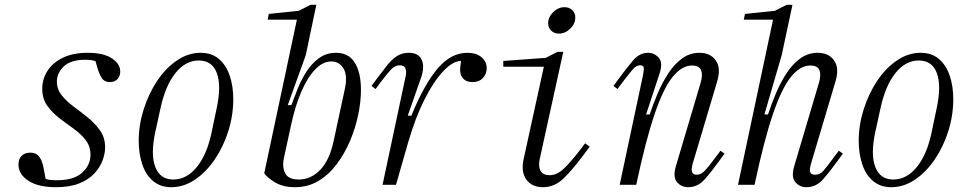

<svg xmlns="http://www.w3.org/2000/svg" viewBox="-20 -770 4040 800"><path d="M213 10Q139 10 98 -17Q57 -44 57 -84Q57 -109 71 -121.5Q85 -134 105 -134Q127 -134 138 -123Q149 -112 154.5 -96.5Q160 -81 162 -68L170 -25Q182 -19 218 -19Q288 -19 322.5 -50.5Q357 -82 357 -125Q357 -161 336.5 -187Q316 -213 286.5 -234Q257 -255 227 -278Q197 -301 176.5 -330Q156 -359 156 -400Q156 -441 178 -475Q200 -509 242 -529.5Q284 -550 345 -550Q411 -550 446 -527Q481 -504 481 -472Q481 -453 469.5 -440.5Q458 -428 438 -428Q413 -428 402 -448Q391 -468 385 -490L378 -515Q374 -517 363 -519Q352 -521 335 -521Q274 -521 245.5 -493Q217 -465 217 -430Q217 -398 237.5 -372.5Q258 -347 288 -325Q318 -303 347.5 -279Q377 -255 397.5 -225.5Q418 -196 418 -156Q418 -131 407.5 -102Q397 -73 373.5 -47.5Q350 -22 310.5 -6Q271 10 213 10Z M694 10Q648 10 617.5 -16Q587 -42 572.5 -86Q558 -130 558 -183Q558 -249 578.5 -314Q599 -379 634.5 -432.5Q670 -486 717 -518Q764 -550 816 -550Q862 -550 892 -524.5Q922 -499 937 -455Q952 -411 952 -357Q952 -290 931.5 -224.5Q911 -159 875 -106Q839 -53 792.5 -21.5Q746 10 694 10ZM702 -22Q758 -22 800.5 -74.5Q843 -127 862 -220L883 -320Q903 -413 883.5 -465.5Q864 -518 808 -518Q753 -518 711 -465.5Q669 -413 649 -320L627 -220Q607 -127 627 -74.5Q647 -22 702 -22Z M1209 10Q1160 10 1127 -9.5Q1094 -29 1081 -48L1217 -688H1095L1100 -712L1225 -725L1274 -750H1298L1254 -540L1179 -332H1194Q1205 -362 1220 -399.5Q1235 -437 1257 -471.5Q1279 -506 1309.5 -528Q1340 -550 1380 -550Q1433 -550 1458.5 -508.5Q1484 -467 1484 -395Q1484 -347 1472.5 -291.5Q1461 -236 1438.5 -183Q1416 -130 1383 -86Q1350 -42 1306.5 -16Q1263 10 1209 10ZM1225 -22Q1275 -22 1314 -62Q1353 -102 1370 -182L1417 -400Q1429 -456 1411 -485Q1393 -514 1361 -514Q1325 -514 1293 -480.5Q1261 -447 1235.5 -388Q1210 -329 1193 -250L1163 -112Q1155 -75 1168 -48.5Q1181 -22 1225 -22Z M1574 0 1671 -456Q1674 -470 1669.5 -484Q1665 -498 1645 -498Q1626 -498 1610 -481Q1594 -464 1571 -434L1545 -399L1528 -412L1551 -443Q1573 -472 1592 -496.5Q1611 -521 1632.5 -535.5Q1654 -550 1683 -550Q1724 -550 1737 -521Q1750 -492 1735 -448L1679 -288H1694Q1747 -418 1803 -484Q1859 -550 1927 -550Q1965 -550 1986.5 -531.5Q2008 -513 2008 -486Q2008 -463 1992.5 -445.5Q1977 -428 1949 -428Q1921 -428 1907.5 -445.5Q1894 -463 1898 -493L1901 -516Q1867 -516 1826.5 -473Q1786 -430 1748 -354Q1710 -278 1681 -178L1630 0Z M2309 -630Q2290 -630 2277 -642Q2264 -654 2264 -673Q2264 -699 2285 -719.5Q2306 -740 2332 -740Q2352 -740 2364.5 -728Q2377 -716 2377 -697Q2377 -671 2356 -650.5Q2335 -630 2309 -630ZM2242 10Q2196 10 2173 -22Q2150 -54 2162 -108L2246 -492H2077V-516L2254 -529L2303 -554H2327L2229 -108Q2222 -76 2232.5 -58Q2243 -40 2270 -40Q2301 -40 2330.5 -68.5Q2360 -97 2396 -144L2418 -173L2437 -159L2415 -129Q2363 -59 2326 -24.5Q2289 10 2242 10Z M2847 10Q2819 10 2801 -11Q2783 -32 2796 -77L2899 -424Q2909 -457 2901.5 -477Q2894 -497 2863 -497Q2821 -497 2782.5 -449.5Q2744 -402 2707 -293Q2670 -184 2631 0H2562L2659 -456Q2662 -470 2662.5 -484Q2663 -498 2647 -498Q2631 -498 2616.5 -481Q2602 -464 2579 -434L2553 -399L2536 -412L2559 -443Q2591 -487 2618 -518.5Q2645 -550 2680 -550Q2707 -550 2725 -529Q2743 -508 2728 -463L2672 -293H2687Q2701 -335 2720 -380Q2739 -425 2764 -463.5Q2789 -502 2821.5 -526Q2854 -550 2894 -550Q2940 -550 2962.5 -518Q2985 -486 2968 -430L2865 -84Q2864 -79 2862.5 -69Q2861 -59 2865 -50.5Q2869 -42 2884 -42Q2901 -42 2917 -59Q2933 -76 2955 -106L2982 -142L2999 -130L2975 -97Q2944 -54 2915.5 -22Q2887 10 2847 10Z M3340 10Q3312 10 3294 -11Q3276 -32 3289 -77L3392 -424Q3402 -457 3394.5 -477Q3387 -497 3356 -497Q3314 -497 3275.5 -449.5Q3237 -402 3200 -293Q3163 -184 3124 0H3055L3201 -688H3079L3084 -712L3209 -725L3258 -750H3282L3237 -540L3165 -293H3180Q3194 -336 3213 -381Q3232 -426 3257 -464.5Q3282 -503 3314.5 -526.5Q3347 -550 3387 -550Q3433 -550 3455.5 -518Q3478 -486 3461 -430L3358 -84Q3357 -79 3355 -69Q3353 -59 3357 -50.5Q3361 -42 3377 -42Q3397 -42 3411.5 -59Q3426 -76 3448 -106L3475 -142L3492 -130L3468 -97Q3437 -54 3408.5 -22Q3380 10 3340 10Z M3694 10Q3648 10 3617.5 -16Q3587 -42 3572.5 -86Q3558 -130 3558 -183Q3558 -249 3578.5 -314Q3599 -379 3634.5 -432.5Q3670 -486 3717 -518Q3764 -550 3816 -550Q3862 -550 3892 -524.5Q3922 -499 3937 -455Q3952 -411 3952 -357Q3952 -290 3931.5 -224.5Q3911 -159 3875 -106Q3839 -53 3792.5 -21.5Q3746 10 3694 10ZM3702 -22Q3758 -22 3800.5 -74.5Q3843 -127 3862 -220L3883 -320Q3903 -413 3883.5 -465.5Q3864 -518 3808 -518Q3753 -518 3711 -465.5Q3669 -413 3649 -320L3627 -220Q3607 -127 3627 -74.5Q3647 -22 3702 -22Z"/></svg>

Font: Xanh Mono
Style: Italic
Weight: 400
Italic angle: -12°
Monospace: yes
Designer: Lam Bao, Duy Dao
Foundry: Yellow Type Foundry
Version: Version 3.101; ttfautohint (v1.8.3)